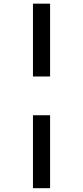

<svg xmlns="http://www.w3.org/2000/svg" viewBox="-20 -779 448 1035"><path d="M157.7 -759.3H250V-366.7H157.7ZM157.7 -157.7H250V235.4H157.7Z"/></svg>

Font: Open Sans Condensed SemiBold
Style: Regular
Weight: 600
Width: 3
Designer: Monotype Design Team
Foundry: Monotype Imaging Inc.
Version: Version 3.000; ttfautohint (v1.8.4)